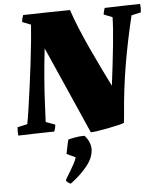

<svg xmlns="http://www.w3.org/2000/svg" viewBox="-62 -718 886 1067"><g transform="rotate(-5 381.0 -184.5)"><path d="M425 22Q371 -100 317.5 -222Q264 -344 210 -465Q200 -379 193.5 -297.5Q187 -216 184.5 -152.5Q182 -89 180 -57L232 -38Q231 -20 223 0Q173 1 122.5 2Q72 3 22 5Q19 -19 22 -42L77 -54Q83 -84 91 -138Q99 -192 108 -258.5Q117 -325 125 -392Q133 -459 138.5 -515Q144 -571 146 -603L98 -622Q99 -640 107 -660Q173 -662 238 -663Q303 -664 369 -665Q383 -621 407.5 -561.5Q432 -502 461 -439.5Q490 -377 517.5 -320.5Q545 -264 564 -226Q580 -352 590 -449.5Q600 -547 601 -605L553 -624Q555 -642 562 -660Q612 -662 661.5 -663Q711 -664 760 -665Q763 -642 760 -618L707 -606Q673 -466 650.5 -332Q628 -198 618 -65L613 -15Q610 -12 585.5 -6Q561 0 528 6.5Q495 13 466 17.5Q437 22 425 22ZM290 296Q284 296 274 288Q264 280 264 276Q264 273 272.5 259Q281 245 292.5 226Q304 207 314.5 187.5Q325 168 329 153L280 130Q281 124 284.5 107Q288 90 291.5 73Q295 56 297 51Q311 47 335.5 42.5Q360 38 388 38Q421 74 421 116Q420 163 382 209.5Q344 256 290 296Z"/></g></svg>

Font: Labrada Black
Style: Italic
Weight: 900
Italic angle: -7°
Designer: Mercedes Jáuregui
Foundry: Omnibus-Type Team
Version: Version 1.000; ttfautohint (v1.8.4.7-5d5b)